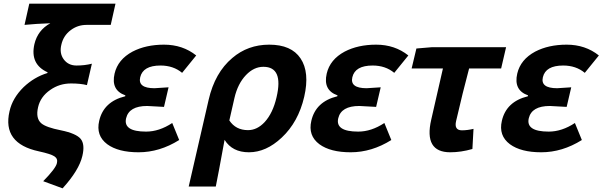

<svg xmlns="http://www.w3.org/2000/svg" viewBox="-20 -818 3292 1049"><path d="M216 172Q285 102 291 73Q297 49 277 36Q257 23 193 9Q-9 -34 32 -210Q48 -282 109 -342Q167 -397 239 -419L240 -423Q143 -467 168 -577Q186 -653 255 -691Q174 -688 114 -682L140 -798H611L585 -682H453Q404 -682 366 -653Q326 -623 315 -573Q304 -527 328 -494Q353 -460 398 -460Q443 -460 482 -470L455 -353Q420 -362 368 -362Q305 -362 255 -327Q201 -290 188 -232Q174 -171 206 -144Q232 -122 313 -106Q396 -89 421 -59Q445 -29 430 34Q412 112 322 211Z M566 -30Q503 -77 522 -158Q546 -263 664 -292L665 -297Q585 -325 606 -416Q624 -493 704 -536Q777 -574 876 -574Q978 -574 1052 -515L975 -420Q927 -460 857 -460Q761 -460 746 -396Q732 -336 824 -336Q835 -336 901 -341L876 -234Q798 -239 784 -239Q685 -239 669 -172Q652 -99 778 -99Q850 -99 921 -146L959 -53Q852 14 737 14Q626 14 566 -30Z M1120 -273Q1154 -421 1249 -501Q1334 -574 1451 -574Q1572 -574 1622 -499Q1673 -423 1642 -289Q1610 -151 1519 -66Q1434 14 1340 14Q1249 14 1207 -54Q1171 143 1159 201H1011ZM1426 -151Q1471 -200 1491 -287Q1530 -453 1419 -453Q1367 -453 1324 -408Q1279 -361 1261 -283L1233 -160Q1268 -107 1335 -107Q1385 -107 1426 -151Z M1725 -30Q1662 -77 1681 -158Q1705 -263 1823 -292L1824 -297Q1744 -325 1765 -416Q1783 -493 1863 -536Q1936 -574 2035 -574Q2137 -574 2211 -515L2134 -420Q2086 -460 2016 -460Q1920 -460 1905 -396Q1891 -336 1983 -336Q1994 -336 2060 -341L2035 -234Q1957 -239 1943 -239Q1844 -239 1828 -172Q1811 -99 1937 -99Q2009 -99 2080 -146L2118 -53Q2011 14 1896 14Q1785 14 1725 -30Z M2336 -164 2400 -444H2229L2255 -553L2338 -560H2745L2718 -444H2543Q2508 -313 2472 -157Q2460 -106 2504 -106Q2533 -106 2567 -114L2561 -4Q2499 14 2440 14Q2295 14 2336 -164Z M2766 -30Q2703 -77 2722 -158Q2746 -263 2864 -292L2865 -297Q2785 -325 2806 -416Q2824 -493 2904 -536Q2977 -574 3076 -574Q3178 -574 3252 -515L3175 -420Q3127 -460 3057 -460Q2961 -460 2946 -396Q2932 -336 3024 -336Q3035 -336 3101 -341L3076 -234Q2998 -239 2984 -239Q2885 -239 2869 -172Q2852 -99 2978 -99Q3050 -99 3121 -146L3159 -53Q3052 14 2937 14Q2826 14 2766 -30Z"/></svg>

Font: KaiGen Gothic CN Bold
Style: Bold
Weight: 700
Designer: Ryoko NISHIZUKA  (kana & ideographs); Paul D. Hunt (Latin, Greek & Cyrillic); Wenlong ZHANG  (bopomofo); Sandoll Communi
Foundry: Adobe Systems Incorporated
Version: Version 1.002.20150501